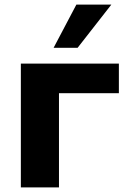

<svg xmlns="http://www.w3.org/2000/svg" viewBox="-20 -816 555 836"><path d="M236.8 0V-410.2H497.6V-539.1H70.8V0ZM317.9 -607.9 464.8 -795.9H312.5L213.4 -607.9Z"/></svg>

Font: Winston ExtraBold
Style: Regular
Weight: 800
Designer: Vernon Adams, Kim Jin-seong, David Berlow, Cristiano Sobral
Foundry: The Winston Project Authors
Version: Version 3.004